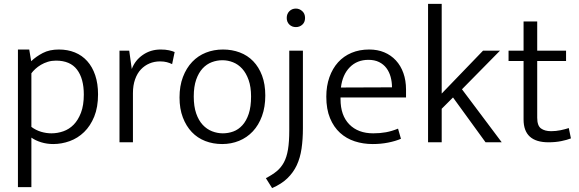

<svg xmlns="http://www.w3.org/2000/svg" viewBox="-20 -730 2970 985"><path d="M253 9Q221 9 191.5 0Q162 -9 141 -24V230H72V-476H130L140 -416Q165 -440 199.5 -458Q234 -476 282 -476Q327 -476 364 -461Q401 -446 427.5 -416.5Q454 -387 468.5 -344Q483 -301 483 -246Q483 -180 463.5 -132Q444 -84 411.5 -52.5Q379 -21 337.5 -6Q296 9 253 9ZM267 -419Q245 -419 225.5 -413Q206 -407 190 -397.5Q174 -388 161.5 -376.5Q149 -365 141 -354V-79Q164 -62 190.5 -54Q217 -46 244 -46Q275 -46 305 -56.5Q335 -67 358 -90.5Q381 -114 395.5 -152Q410 -190 410 -245Q410 -327 375 -373Q340 -419 267 -419Z M593 0V-470H643L656 -376Q673 -421 713 -448.5Q753 -476 804 -476Q829 -476 847 -472Q865 -468 876 -463L863 -401Q851 -407 836 -411Q821 -415 801 -415Q772 -415 747 -404.5Q722 -394 703 -374Q684 -354 673 -323Q662 -292 662 -252V0Z M1341 -240Q1341 -181 1324 -134.5Q1307 -88 1277 -56Q1247 -24 1206.5 -7.5Q1166 9 1120 9Q1073 9 1033 -6.5Q993 -22 964 -52.5Q935 -83 918 -127.5Q901 -172 901 -230Q901 -289 918.5 -335Q936 -381 966 -412.5Q996 -444 1036.5 -460Q1077 -476 1124 -476Q1170 -476 1210 -461Q1250 -446 1279 -416Q1308 -386 1324.5 -342Q1341 -298 1341 -240ZM1268 -235Q1268 -284 1255.5 -319.5Q1243 -355 1222.5 -377.5Q1202 -400 1175.5 -410.5Q1149 -421 1121 -421Q1093 -421 1066.5 -411Q1040 -401 1019.5 -379Q999 -357 986.5 -321.5Q974 -286 974 -235Q974 -184 986.5 -148Q999 -112 1020 -89.5Q1041 -67 1068 -56.5Q1095 -46 1123 -46Q1151 -46 1177 -55.5Q1203 -65 1223.5 -87.5Q1244 -110 1256 -146Q1268 -182 1268 -235Z M1464 -470H1534V-72Q1534 -15 1527 32.5Q1520 80 1502.5 117.5Q1485 155 1454.5 184.5Q1424 214 1376 235L1344 184Q1377 167 1399.5 148.5Q1422 130 1436.5 103Q1451 76 1457.5 36.5Q1464 -3 1464 -62ZM1498 -591Q1478 -591 1464.5 -604Q1451 -617 1451 -638Q1451 -659 1464.5 -672.5Q1478 -686 1498 -686Q1516 -686 1530.5 -673Q1545 -660 1545 -638Q1545 -616 1531 -603.5Q1517 -591 1498 -591Z M2063 -230H1727V-221Q1727 -138 1772 -92Q1817 -46 1895 -46Q1930 -46 1960 -51.5Q1990 -57 2022 -70L2037 -18Q2009 -6 1971.5 1.5Q1934 9 1892 9Q1843 9 1800 -5Q1757 -19 1724.5 -48.5Q1692 -78 1673 -124Q1654 -170 1654 -234Q1654 -289 1670 -334Q1686 -379 1714.5 -410.5Q1743 -442 1783.5 -459Q1824 -476 1874 -476Q1917 -476 1951.5 -461.5Q1986 -447 2011 -420Q2036 -393 2049.5 -355Q2063 -317 2063 -271ZM1991 -282Q1991 -310 1984 -335.5Q1977 -361 1962.5 -380.5Q1948 -400 1925 -411.5Q1902 -423 1870 -423Q1812 -423 1774.5 -385Q1737 -347 1729 -281Z M2246 -172V0H2176V-710H2246V-250L2458 -470H2545L2350 -272L2554 0H2471L2304 -230Z M2884 -417H2736V-126Q2736 -85 2755.5 -71Q2775 -57 2807 -57Q2832 -57 2856 -62Q2880 -67 2898 -73L2909 -20Q2889 -12 2859 -6Q2829 0 2794 0Q2666 0 2666 -117V-417H2589V-470H2666V-620H2736V-470H2884Z"/></svg>

Font: Mukta Light
Style: Regular
Weight: 300
Designer: Girish Dalvi and Yashodeep Gholap
Foundry: Ek Type
Version: Version 2.538;PS 1.002;hotconv 16.6.51;makeotf.lib2.5.65220;